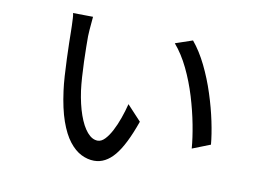

<svg xmlns="http://www.w3.org/2000/svg" viewBox="-67 -677 1135 809"><g transform="rotate(10 500.0 -273.0)"><path d="M269.8 -570.8Q269.4 -564.8 267.8 -547.8Q266.2 -530.8 264.8 -513.2Q263.4 -495.5 263.4 -486.5Q263.4 -469.7 263.7 -440.7Q264.1 -411.8 265.2 -378.3Q266.3 -344.8 268.5 -312.3Q270.7 -279.8 273.9 -255.6Q282 -198 297.6 -153.7Q313.2 -109.4 334.3 -84.8Q355.4 -60.2 379.4 -60.2Q395.2 -60.2 409.9 -75.6Q424.7 -91 438 -116.4Q451.4 -141.9 462.2 -172.6Q473.1 -203.4 480.8 -234.2L540.9 -169.6Q504.6 -66.1 466.1 -20.2Q427.7 25.8 379.2 25.8Q351.5 25.8 323.8 12.1Q296.2 -1.6 272.1 -32.5Q248 -63.3 229.7 -115.1Q211.5 -166.8 201.5 -242.6Q197.9 -268.5 195.6 -304.3Q193.2 -340.1 191.9 -377.3Q190.6 -414.4 189.8 -445.4Q189 -476.3 189 -492.5Q189 -502.1 188.4 -518.4Q187.9 -534.8 187 -550.3Q186.1 -565.8 184.1 -571.8ZM702.1 -545.8Q734.8 -506.4 761.2 -452.4Q787.6 -398.4 806.7 -339Q825.9 -279.7 837.5 -224.1Q849.1 -168.5 852.7 -126.5L775.7 -96.2Q772.3 -140.5 761.5 -197.2Q750.7 -253.8 732.6 -313.6Q714.4 -373.4 688.4 -427.4Q662.3 -481.4 628.5 -520.8Z"/></g></svg>

Font: Noto Sans SC Thin
Style: Regular
Weight: 100
Designer: Ryoko NISHIZUKA 西塚涼子 (kana, bopomofo & ideographs); Paul D. Hunt (Latin, Greek & Cyrillic); Sandoll Communications 산돌커뮤니
Foundry: Adobe
Version: Version 2.004-H2;hotconv 1.0.118;makeotfexe 2.5.65603